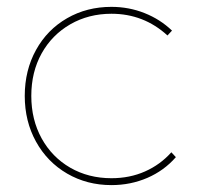

<svg xmlns="http://www.w3.org/2000/svg" viewBox="-20 -537 597 557"><path d="M479 -448.2 465.8 -434.1Q397 -497.1 303.2 -497.1Q237.3 -497.1 184.1 -466.6Q130.9 -436 100.8 -382.1Q70.8 -328.1 70.8 -258.8Q70.8 -189.9 100.8 -135.5Q130.9 -81.1 183.8 -50.5Q236.8 -20 303.2 -20Q356.4 -20 400.6 -39.6Q444.8 -59.1 477.1 -95.2L490.2 -81.1Q456.1 -42 407.5 -21Q358.9 0 303.2 0Q232.4 0 174.8 -33.4Q117.2 -66.9 84.5 -126Q51.8 -185.1 51.8 -258.8Q51.8 -333 84.5 -392.1Q117.2 -451.2 174.6 -484.1Q231.9 -517.1 303.2 -517.1Q354 -517.1 399.4 -499Q444.8 -481 479 -448.2Z"/></svg>

Font: Montserrat
Style: Thin
Weight: 250
Designer: Julieta Ulanovsky
Foundry: Julieta Ulanovsky
Version: Version 1.000;PS 002.000;hotconv 1.0.70;makeotf.lib2.5.58329